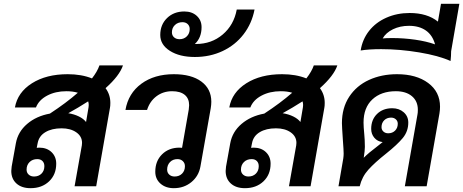

<svg xmlns="http://www.w3.org/2000/svg" viewBox="-20 -974 2422 1004"><path d="M532 -513Q557 -479 557 -436Q557 -419 555 -410L483 0H370L408 -214Q409 -218 409 -227Q409 -261 379 -282Q349 -303 302 -303Q251 -303 217.5 -283Q184 -263 177 -226L172 -201Q176 -202 185 -202Q225 -202 249.5 -178.5Q274 -155 274 -118Q274 -61 236.5 -25.5Q199 10 140 10Q93 10 66 -14.5Q39 -39 39 -80Q39 -87 41 -103L63 -225Q74 -285 122 -326Q170 -367 241 -380Q325 -435 387 -489Q361 -497 327 -497Q270 -497 226.5 -474Q183 -451 168 -412H58Q72 -491 147 -538.5Q222 -586 334 -586Q406 -586 461 -564Q489 -600 500 -632H623Q605 -578 532 -513ZM444 -425Q444 -435 441 -444Q388 -410 337 -382Q368 -377 392.5 -365Q417 -353 430 -336L443 -413Q444 -417 444 -425ZM175 -142Q150 -142 134.5 -126.5Q119 -111 119 -87Q119 -71 130 -61Q141 -51 158 -51Q182 -51 197 -66Q212 -81 212 -105Q212 -122 202 -132Q192 -142 175 -142Z M1085 -442Q1085 -426 1082 -408L1028 -103Q1019 -53 980.5 -21.5Q942 10 889 10Q846 10 819 -14Q792 -38 792 -76Q792 -132 827.5 -167Q863 -202 919 -202Q928 -202 932 -201L967 -401Q969 -417 969 -424Q969 -459 946 -478Q923 -497 880 -497Q833 -497 798 -470.5Q763 -444 749 -399H636Q651 -486 719 -536Q787 -586 889 -586Q981 -586 1033 -547.5Q1085 -509 1085 -442ZM947 -105Q947 -121 936 -131.5Q925 -142 908 -142Q884 -142 869 -126.5Q854 -111 854 -87Q854 -71 865 -61Q876 -51 893 -51Q917 -51 932 -66Q947 -81 947 -105Z M1311 -924Q1297 -851 1253.5 -794.5Q1210 -738 1144 -707Q1078 -676 999 -676Q919 -676 868.5 -708Q818 -740 818 -791Q818 -845 853.5 -879.5Q889 -914 944 -914Q984 -914 1009 -891Q1034 -868 1034 -832Q1034 -777 999 -744H1005Q1086 -744 1144.5 -793.5Q1203 -843 1218 -924ZM919 -769Q942 -769 957 -784Q972 -799 972 -822Q972 -838 961.5 -848Q951 -858 934 -858Q910 -858 894.5 -843Q879 -828 879 -805Q879 -789 890 -779Q901 -769 919 -769Z M1653 -513Q1678 -479 1678 -436Q1678 -419 1676 -410L1604 0H1491L1529 -214Q1530 -218 1530 -227Q1530 -261 1500 -282Q1470 -303 1423 -303Q1372 -303 1338.5 -283Q1305 -263 1298 -226L1293 -201Q1297 -202 1306 -202Q1346 -202 1370.5 -178.5Q1395 -155 1395 -118Q1395 -61 1357.5 -25.5Q1320 10 1261 10Q1214 10 1187 -14.5Q1160 -39 1160 -80Q1160 -87 1162 -103L1184 -225Q1195 -285 1243 -326Q1291 -367 1362 -380Q1446 -435 1508 -489Q1482 -497 1448 -497Q1391 -497 1347.5 -474Q1304 -451 1289 -412H1179Q1193 -491 1268 -538.5Q1343 -586 1455 -586Q1527 -586 1582 -564Q1610 -600 1621 -632H1744Q1726 -578 1653 -513ZM1565 -425Q1565 -435 1562 -444Q1509 -410 1458 -382Q1489 -377 1513.5 -365Q1538 -353 1551 -336L1564 -413Q1565 -417 1565 -425ZM1296 -142Q1271 -142 1255.5 -126.5Q1240 -111 1240 -87Q1240 -71 1251 -61Q1262 -51 1279 -51Q1303 -51 1318 -66Q1333 -81 1333 -105Q1333 -122 1323 -132Q1313 -142 1296 -142Z M2281 -416Q2281 -399 2278 -381L2211 0H2097L2163 -375Q2165 -384 2165 -400Q2165 -445 2134 -471Q2103 -497 2050 -497Q1973 -497 1927 -454Q1881 -411 1881 -333Q1881 -312 1885 -270Q1886 -259 1887 -243Q1888 -227 1888 -206Q1888 -187 1882 -149Q1908 -175 1952 -208Q1968 -220 1981 -231Q1954 -234 1937.5 -253.5Q1921 -273 1921 -300Q1921 -348 1951.5 -378Q1982 -408 2031 -408Q2067 -408 2091 -387Q2115 -366 2115 -333Q2115 -287 2086 -252Q2057 -217 1998 -170Q1940 -124 1906.5 -87Q1873 -50 1861 0H1750L1775 -145Q1777 -159 1777 -171Q1777 -189 1773 -241Q1768 -314 1768 -330Q1768 -410 1806 -468Q1844 -526 1909.5 -556Q1975 -586 2056 -586Q2157 -586 2219 -540Q2281 -494 2281 -416ZM2010 -277Q2032 -277 2046 -291Q2060 -305 2060 -327Q2060 -341 2050 -350Q2040 -359 2025 -359Q2003 -359 1989 -345Q1975 -331 1975 -309Q1975 -295 1985 -286Q1995 -277 2010 -277Z M2339 -706Q2339 -682 2336 -655Q2274 -683 2172 -700Q2070 -717 1973 -717Q1909 -717 1866 -710Q1875 -768 1910 -812.5Q1945 -857 2000.5 -881.5Q2056 -906 2122 -906Q2214 -906 2270 -861L2286 -954H2382ZM2255 -742Q2242 -790 2207 -814.5Q2172 -839 2119 -839Q2072 -839 2035 -821Q1998 -803 1981 -773Q1997 -775 2031 -775Q2091 -775 2150.5 -766.5Q2210 -758 2255 -742Z"/></svg>

Font: Sarabun SemiBold
Style: Italic
Weight: 600
Italic angle: -10°
Designer: Suppakit Chalermlarp | Katatrad Co.,Ltd.
Foundry: Cadson Demak Co.,Ltd.
Version: Version 1.000; ttfautohint (v1.6)